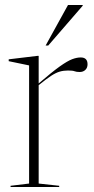

<svg xmlns="http://www.w3.org/2000/svg" viewBox="-20 -752 378 772"><path d="M304.5 -521Q332 -521 332 -493.5Q332 -479.5 323.2 -471Q314.5 -462.5 300.5 -462.5Q287 -462.5 279.8 -465.5Q272.5 -468.5 253.5 -468.5Q235.5 -468.5 220 -464Q204.5 -459.5 185 -446.8Q165.5 -434 135.5 -409.5V-14L218 -5V0H22.5V-5L97 -14V-489L15 -506V-513.5L131.5 -527.5H135.5V-416.5Q189 -462.5 220.2 -484.8Q251.5 -507 270.2 -514Q289 -521 304.5 -521ZM163.5 -569 253.5 -732H312.5V-729L174 -569Z"/></svg>

Font: Newsreader 72pt ExtraLight
Style: Regular
Weight: 275
Designer: Hugues Gentile
Foundry: Production Type
Version: Version 1.003; ttfautohint (v1.8.3)